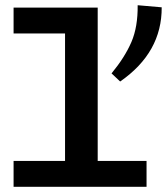

<svg xmlns="http://www.w3.org/2000/svg" viewBox="-20 -715 639 735"><path d="M541 -99V0H32V-99H229V-587H32V-686H354V-99ZM599 -687Q600 -514 440 -403L407 -434Q458 -496 483 -554Q508 -612 507 -695Z"/></svg>

Font: BioRhyme Expanded
Style: Bold
Weight: 700
Width: 7
Designer: Aoife Mooney
Foundry: Aoife Mooney Type
Version: Version 1.000